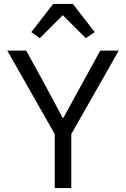

<svg xmlns="http://www.w3.org/2000/svg" viewBox="-20 -955 640 975"><path d="M258 0V-274L17 -698H113L213 -516L298 -357H302L489 -698H583L342 -274V0ZM350 -935 461 -792 416 -761 299 -878 182 -761 139 -792 250 -935Z"/></svg>

Font: IBM Plaex Mono
Style: Regular
Weight: 400
Designer: Mike Abbink, Paul van der Laan, Pieter van Rosmalen
Foundry: Bold Monday
Version: Version 2.003